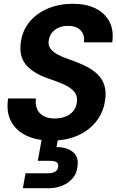

<svg xmlns="http://www.w3.org/2000/svg" viewBox="-20 -732 616 1016"><path d="M251 12Q176 12 120.5 -14Q65 -40 38.5 -90Q12 -140 23 -211H170Q166 -180 176 -156Q186 -132 210 -118.5Q234 -105 269 -105Q301 -105 326.5 -115Q352 -125 368 -144.5Q384 -164 387 -193Q390 -214 382.5 -230.5Q375 -247 360 -259.5Q345 -272 324.5 -282Q304 -292 279.5 -301Q255 -310 229 -319Q153 -346 116.5 -390.5Q80 -435 90 -506Q98 -570 136 -616Q174 -662 233.5 -687Q293 -712 365 -712Q436 -712 485.5 -687.5Q535 -663 559 -617.5Q583 -572 574 -508H424Q428 -534 419 -553.5Q410 -573 390.5 -584Q371 -595 342 -595Q316 -596 293.5 -587Q271 -578 256.5 -561Q242 -544 238 -518Q235 -499 241 -485.5Q247 -472 259 -461.5Q271 -451 289 -441.5Q307 -432 329.5 -424Q352 -416 378 -406Q414 -393 445 -376Q476 -359 499 -336Q522 -313 532.5 -279.5Q543 -246 536 -201Q528 -141 491.5 -92.5Q455 -44 394 -16Q333 12 251 12ZM101 264 115 185H232Q257 185 271 177Q285 169 288 150Q290 133 279 126Q268 119 244 119H180L203 -7H289L279 46Q312 46 339 56.5Q366 67 381 89.5Q396 112 390 150Q386 187 363.5 212.5Q341 238 308 251Q275 264 239 264Z"/></svg>

Font: DM Sans 36pt ExtraBold
Style: Italic
Weight: 800
Italic angle: -10°
Designer: Colophon Foundry, Jonny Pinhorn
Foundry: Colophon Foundry
Version: Version 4.004;gftools[0.9.30]